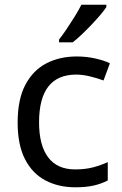

<svg xmlns="http://www.w3.org/2000/svg" viewBox="-20 -786 520 816"><path d="M300 10Q229 10 173.5 -19Q118 -48 86.5 -109Q55 -170 55 -265Q55 -364 88 -426Q121 -488 177.5 -517Q234 -546 306 -546Q347 -546 385 -537.5Q423 -529 447 -517L420 -444Q396 -453 364 -461Q332 -469 304 -469Q146 -469 146 -266Q146 -169 184.5 -117.5Q223 -66 299 -66Q343 -66 376.5 -75Q410 -84 438 -97V-19Q411 -5 378.5 2.5Q346 10 300 10ZM432 -756Q423 -742 406 -722Q389 -702 368.5 -680.5Q348 -659 327.5 -639.5Q307 -620 289 -606H231V-618Q246 -637 263.5 -663Q281 -689 298 -716.5Q315 -744 326 -766H432Z"/></svg>

Font: Noto Sans Bamum
Style: Regular
Weight: 400
Designer: Monotype Design Team
Foundry: Monotype Imaging Inc.
Version: Version 2.001